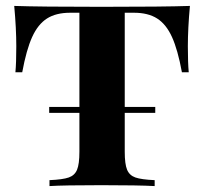

<svg xmlns="http://www.w3.org/2000/svg" viewBox="-20 -628 689 648"><path d="M614 -472Q614 -416 617 -384H594Q580 -460 560.5 -503Q541 -546 510.5 -565.5Q480 -585 432 -585H401V-116Q401 -74 409 -55Q417 -36 437 -29Q457 -22 502 -20V0Q448 -3 322 -3Q195 -3 147 0V-20Q192 -22 212 -29Q232 -36 240 -55Q248 -74 248 -116V-585H217Q169 -585 138.5 -565.5Q108 -546 88.5 -503Q69 -460 55 -384H32Q35 -416 35 -472Q35 -532 28 -608Q115 -605 322 -605Q533 -605 621 -608Q614 -532 614 -472ZM504 -247H146V-267H504Z"/></svg>

Font: Playfair Display SC
Style: Bold
Weight: 700
Designer: Claus Eggers Sørensen
Foundry: Claus Eggers Sørensen
Version: Version 1.200; ttfautohint (v1.6)